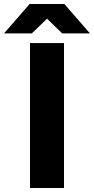

<svg xmlns="http://www.w3.org/2000/svg" viewBox="-92 -934 467 954"><path d="M57 0H226V-720H57ZM-72 -768H66L142 -841L217 -768H355L228 -914H55Z"/></svg>

Font: Aspekta 750
Style: Regular
Weight: 750
Designer: Ivo Dolenc
Version: Version 2.000